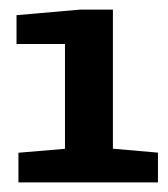

<svg xmlns="http://www.w3.org/2000/svg" viewBox="-20 -737 350 401"><path d="M18.5 -356.1V-418L115.7 -426.2V-645.1H14.5V-705.3L146.9 -716.9H215.8V-426.4L309.9 -418.2V-356.1Z"/></svg>

Font: Faustina Light
Style: Regular
Weight: 300
Designer: Alfonso Garcia
Foundry: http://www.omnibus-type.com
Version: Version 1.200